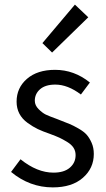

<svg xmlns="http://www.w3.org/2000/svg" viewBox="-20 -801 459 833"><path d="M209 12Q109 12 28 -55L69 -110Q141 -52 212 -52Q258 -52 283 -73.5Q308 -95 308 -128Q308 -146 299 -160Q290 -174 271 -185.5Q252 -197 238 -203.5Q224 -210 197 -220Q165 -231 144 -241Q123 -251 99.5 -268Q76 -285 64 -308Q52 -331 52 -360Q52 -420 97 -459Q142 -498 219 -498Q302 -498 370 -443L331 -391Q274 -434 220 -434Q177 -434 154 -414Q131 -394 131 -364Q131 -344 147.5 -327.5Q164 -311 178.5 -304Q193 -297 229 -284Q236 -281 239 -280Q267 -269 282 -263Q297 -257 320.5 -243.5Q344 -230 356 -216.5Q368 -203 377.5 -181.5Q387 -160 387 -133Q387 -71 339.5 -29.5Q292 12 209 12ZM206 -573 164 -614 305 -781 363 -726Z"/></svg>

Font: Toshiba Sans
Style: Regular
Weight: 400
Designer: Paul D. Hunt
Foundry: Toshiba Corporation
Version: Version 2.020;PS 2.0;hotconv 1.0.86;makeotf.lib2.5.63406